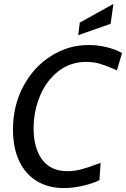

<svg xmlns="http://www.w3.org/2000/svg" viewBox="-20 -943 641 977"><path d="M46 -284Q46 -405 98.5 -503.5Q151 -602 239.5 -658Q328 -714 431 -714Q478 -714 524 -702.5Q570 -691 601 -673L575 -585L554 -594Q515 -611 485 -619.5Q455 -628 418 -628Q338 -628 277 -580.5Q216 -533 183.5 -455Q151 -377 151 -289Q151 -190 194.5 -131Q238 -72 323 -72Q358 -72 392.5 -81Q427 -90 471 -107L492 -114L486 -26Q448 -8 399 3Q350 14 305 14Q226 14 167.5 -21.5Q109 -57 77.5 -124Q46 -191 46 -284ZM386 -828 557 -923 543 -822 378 -764Z"/></svg>

Font: Cabin
Style: Italic
Weight: 400
Italic angle: -7°
Designer: Pablo Impallari
Foundry: Pablo Impallari. http://www.impallari.com Igino Marini. http://www.ikern.com
Version: Version 2.200